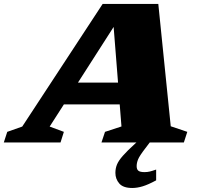

<svg xmlns="http://www.w3.org/2000/svg" viewBox="-84 -727 1030 980"><path d="M613.5 121Q613.5 138 622.8 144.8Q632 151.5 653.5 151.5Q668 151.5 680.5 148.5Q693 145.5 713 138.5V193.5Q672.5 215.5 644.2 224Q616 232.5 591 232.5Q544.5 232.5 524.8 209.5Q505 186.5 505 155.5Q505 133 512.8 113.5Q520.5 94 542.5 68.8Q564.5 43.5 608 4L612.5 0H434L452 -54L536 -81.5L527 -194H242L169.5 -81L242 -54L225 0H-64.5L-47 -54L29.5 -81L440 -707H724L787.5 -82.5L872 -54L854.5 0H680.5L658.5 29Q628 68.5 620.8 86.5Q613.5 104.5 613.5 121ZM314 -305.5H518.5L496 -589.5Z"/></svg>

Font: Newsreader Caption ExtraBold
Style: Italic
Weight: 800
Italic angle: -17°
Designer: Hugues Gentile
Foundry: Production Type
Version: Version 1.001